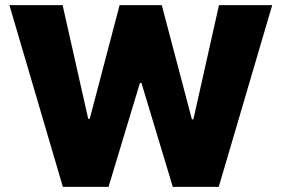

<svg xmlns="http://www.w3.org/2000/svg" viewBox="-20 -727 1095 747"><path d="M16.6 -707H223.6L323.2 -264.6H329.1L445.3 -707H609.4L726.6 -262.7H732.4L832 -707H1039.1L831.1 0H652.3L530.3 -404.3H524.4L402.3 0H224.6Z"/></svg>

Font: Pretendard Std Black
Style: Regular
Weight: 900
Designer: Base glyphs from Inter by Rasmus Andersson; Hangeul glyphs from Noto Sans CJK(Source Han Sans) by Jang Soo-young and Kan
Foundry: Kil Hyung-jin
Version: Version 1.309